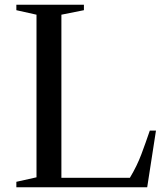

<svg xmlns="http://www.w3.org/2000/svg" viewBox="-20 -790 696 810"><path d="M239 -728 334 -747V-770H49V-747L134 -728V-42L49 -23V0H601L638 -239H612C600.7 -205.7 588.8 -172.5 576.5 -139.5C564.2 -106.5 548 -73.3 528 -40H239Z"/></svg>

Font: Libre Caslon Text
Style: Regular
Weight: 400
Designer: Pablo Impallari, Rodrigo Fuenzalida
Foundry: Pablo Impallari, Rodrigo Fuenzalida
Version: Version 1.000; ttfautohint (v0.93) -l 8 -r 50 -G 200 -x 14 -